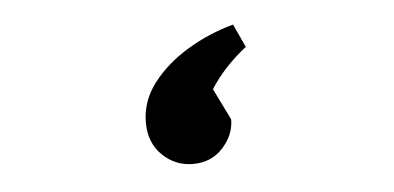

<svg xmlns="http://www.w3.org/2000/svg" viewBox="-30 -854 661 322"><g transform="rotate(-5 300.0 -693.5)"><path d="M284 -580Q254 -580 232.5 -601Q211 -622 211 -656Q211 -692 234 -722Q257 -752 293.5 -774Q330 -796 371 -807L389 -768Q350 -737 328 -702L354 -649Q354 -623 334.5 -601.5Q315 -580 284 -580Z"/></g></svg>

Font: Secular One
Style: Regular
Weight: 400
Designer: Michal Sahar
Foundry: Hagilda
Version: Version 1.002; ttfautohint (v1.8.4.7-5d5b);gftools[0.9.29]